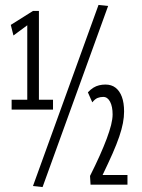

<svg xmlns="http://www.w3.org/2000/svg" viewBox="-20 -749 575 778"><path d="M27.1 -305V-344.9H90.5V-646.6L34.5 -605.2L23.7 -648.1L113.7 -704.7H137.7V-344.9H194.8V-305ZM152.5 9 113.6 4.8 379.2 -729 418.1 -724.8ZM346.9 -0.7 344.8 -36.1Q366.9 -80.1 383.7 -117.6Q400.5 -155.1 412.3 -186.6Q424 -218.1 430.2 -242.5Q436.3 -266.9 436.3 -285.4Q436.3 -317.3 426.1 -336.8Q415.8 -356.3 398.4 -356.3Q386 -356.3 375.7 -352.2Q365.3 -348.2 354 -334.3L336.1 -374.8Q347.2 -386.8 358.3 -393.6Q369.4 -400.5 381.7 -403.4Q394 -406.4 407.1 -406.4Q431.7 -406.4 448.2 -393.6Q464.8 -380.8 473.8 -356.7Q482.8 -332.5 482.8 -296.8Q482.8 -274.8 478.1 -250.1Q473.4 -225.4 463.2 -195.4Q453 -165.4 436.2 -127.1Q419.3 -88.8 395.7 -39.9H496.5V-0.7Z"/></svg>

Font: Georama ExtraCondensed Thin
Style: Regular
Weight: 100
Width: 2
Designer: Jean-Baptiste Levee
Foundry: Production Type
Version: Version 1.001